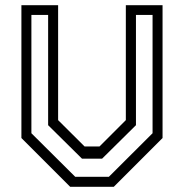

<svg xmlns="http://www.w3.org/2000/svg" viewBox="-20 -720 709 740"><path d="M250.5 0 62.5 -188V-700H204V-257L306 -155.5H363.5L465 -257V-700H606.5V-188L418.5 0ZM270 -38.5H399.5L568 -206.5V-662.5H504V-237.5L373.5 -108.5H296L165.5 -237.5V-662.5H101V-206.5Z"/></svg>

Font: Tourney
Style: Regular
Weight: 400
Designer: Tyler Finck
Foundry: Etcetera Type Co
Version: Version 1.015